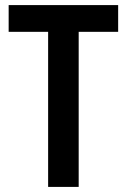

<svg xmlns="http://www.w3.org/2000/svg" viewBox="-20 -734 499 754"><path d="M289 0H169V-609H14V-714H444V-609H289Z"/></svg>

Font: Noto Sans Lao Looped Condensed SemiBold
Style: Regular
Weight: 600
Width: 3
Designer: Mark Frömberg, Ben Mitchell
Foundry: The Fontpad Ltd
Version: Version 1.002; ttfautohint (v1.8.4.7-5d5b)